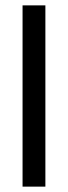

<svg xmlns="http://www.w3.org/2000/svg" viewBox="-20 -695 253 715"><path d="M149 0H64V-675H149Z"/></svg>

Font: Gemunu Libre Medium
Style: Regular
Weight: 500
Designer: Puspanada Ekanayake, Sola Matas, Pathum Egodawatta, Kosala Senevirathne
Foundry: mooniak
Version: Version 1.100